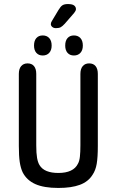

<svg xmlns="http://www.w3.org/2000/svg" viewBox="-20 -918 576 948"><path d="M463 -198V-553Q463 -578 452 -591.5Q441 -605 420 -605Q400 -605 388.5 -591.5Q377 -578 377 -553V-201Q377 -167 374.5 -144.5Q372 -122 365 -110Q354 -87 329.5 -75.5Q305 -64 268 -64Q234 -64 210.5 -73.5Q187 -83 175 -103Q167 -116 163 -138.5Q159 -161 159 -201V-553Q159 -578 148 -591.5Q137 -605 116 -605Q96 -605 84.5 -591.5Q73 -578 73 -553V-198Q73 -148 77.5 -118Q82 -88 92 -67Q112 -28 154.5 -9Q197 10 268 10Q333 10 374.5 -5.5Q416 -21 437 -55Q452 -77 457.5 -109Q463 -141 463 -198ZM191 -743Q171 -743 159.5 -730Q148 -717 148 -693Q148 -670 159.5 -657Q171 -644 191 -644Q211 -644 223 -657Q235 -670 235 -693Q235 -717 223 -730Q211 -743 191 -743ZM345 -743Q325 -743 313.5 -730Q302 -717 302 -693Q302 -670 313.5 -657Q325 -644 345 -644Q365 -644 377 -657Q389 -670 389 -693Q389 -717 377 -730Q365 -743 345 -743ZM315 -898Q298 -898 288.5 -892Q279 -886 269 -869L236 -814Q231 -806 231 -799Q231 -791 238 -785Q245 -779 256 -779Q271 -779 279.5 -783.5Q288 -788 300 -801L346 -854Q355 -865 355 -873Q355 -884 346 -891Q337 -898 315 -898Z"/></svg>

Font: Beiruti Medium
Style: Regular
Weight: 500
Designer: Arlette Boutros
Foundry: Boutros
Version: Version 1.41